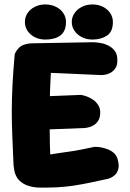

<svg xmlns="http://www.w3.org/2000/svg" viewBox="-20 -846 587 864"><path d="M147 -2Q109 -6 87.5 -18.5Q66 -31 56.5 -47Q47 -63 44.5 -78.5Q42 -94 41 -102Q38 -173 35.5 -231Q33 -289 33 -343.5Q33 -398 36 -459.5Q39 -521 46 -600Q49 -614 65.5 -631Q82 -648 119 -651L397 -656Q397 -656 407.5 -655.5Q418 -655 435 -652Q452 -649 468.5 -640.5Q485 -632 496.5 -617Q508 -602 508 -577Q509 -553 499 -538.5Q489 -524 475.5 -517.5Q462 -511 451 -509.5Q440 -508 440 -508L209 -518Q206 -467 205 -429.5Q204 -392 203.5 -361Q203 -330 203.5 -300Q204 -270 204 -234.5Q204 -199 206 -151Q237 -156 258 -159Q279 -162 293.5 -164Q308 -166 322.5 -168.5Q337 -171 356 -175Q375 -179 404 -185Q404 -185 413 -185Q422 -185 436 -182.5Q450 -180 465.5 -174Q481 -168 493.5 -156.5Q506 -145 510 -127Q517 -101 512 -84Q507 -67 496.5 -58Q486 -49 477.5 -45.5Q469 -42 469 -42Q423 -32 385 -24Q347 -16 310.5 -10.5Q274 -5 235 -3Q196 -1 147 -2ZM76 -259 66 -408 345 -419Q345 -419 354 -417Q363 -415 375.5 -410Q388 -405 400.5 -396Q413 -387 422 -373Q431 -359 431 -340Q431 -315 420.5 -300.5Q410 -286 396 -279.5Q382 -273 372 -271.5Q362 -270 362 -270ZM396 -668Q370 -668 349 -678.5Q328 -689 315.5 -707Q303 -725 303 -747Q303 -769 315.5 -787Q328 -805 349 -815.5Q370 -826 396 -826Q422 -826 443 -815.5Q464 -805 476 -787Q488 -769 488 -747Q488 -703 461 -685.5Q434 -668 396 -668ZM184 -668Q158 -668 137 -678.5Q116 -689 104 -707Q92 -725 92 -747Q92 -769 104 -787Q116 -805 137 -815.5Q158 -826 184 -826Q210 -826 231.5 -815.5Q253 -805 265 -787Q277 -769 277 -747Q277 -718 265 -700.5Q253 -683 231.5 -675.5Q210 -668 184 -668Z"/></svg>

Font: Sour Gummy Black ExtraBold
Style: Regular
Weight: 800
Version: Version 1.000